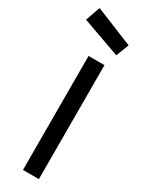

<svg xmlns="http://www.w3.org/2000/svg" viewBox="-272 -977 772 1013"><g transform="rotate(30 114.5 -471.0)"><path d="M79 -694H176L177 0H80ZM234 -848 204 -770 -28 -853 3 -942Z"/></g></svg>

Font: Panefresco 600wt
Style: Regular
Weight: 600
Designer: Campivisivi
Foundry: Campivisivi & Chank Co
Version: Version 1.001